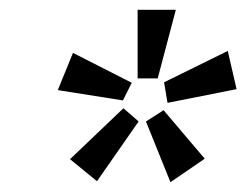

<svg xmlns="http://www.w3.org/2000/svg" viewBox="-20 -751 510 392"><path d="M261 -731H339L302 -591H261ZM315 -583 445 -647 463 -569 322 -541ZM129 -643 249 -582 231 -546 98 -567ZM232 -530 263 -503 178 -381 123 -426ZM278 -503 314 -526 398 -427 328 -379Z"/></svg>

Font: Rosario
Style: Italic
Weight: 400
Italic angle: -8.05°
Designer: Hector Gatti
Foundry: Omnibus Type
Version: Version 1.201